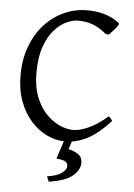

<svg xmlns="http://www.w3.org/2000/svg" viewBox="-58 -673 651 934"><g transform="rotate(5 268.0 -206.5)"><path d="M279 15Q233 15 189.5 -5.5Q146 -26 111 -65Q76 -104 55 -160Q34 -216 34 -286Q34 -364 57.5 -427.5Q81 -491 122 -536Q163 -581 217 -605.5Q271 -630 330 -630Q383 -630 423 -616Q463 -602 488 -581Q492 -578 484 -566.5Q476 -555 464 -542Q452 -529 444 -521L427 -524Q402 -547 368 -561.5Q334 -576 289 -576Q265 -576 234 -562Q203 -548 174.5 -516Q146 -484 128 -432.5Q110 -381 110 -305Q110 -239 128.5 -190.5Q147 -142 177.5 -109.5Q208 -77 243.5 -60.5Q279 -44 314 -44Q341 -44 383.5 -62Q426 -80 479 -125Q484 -123 490 -115Q496 -107 497 -104Q436 -37 383 -11Q330 15 279 15ZM216 217 205 192Q256 184 277.5 167Q299 150 299 135Q299 118 286 111Q273 104 243 102Q243 102 246.5 92.5Q250 83 258.5 55.5Q267 28 285 -25L323 -24L298 51Q324 56 345 70Q366 84 366 111Q366 147 331 176Q296 205 216 217Z"/></g></svg>

Font: ChillKai
Style: Regular
Weight: 400
Designer: ChillType
Foundry: 寒蝉字型
Version: Version 2.000